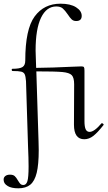

<svg xmlns="http://www.w3.org/2000/svg" viewBox="-57 -746 583 1041"><path d="M495 -78Q499 -78 502.5 -74.5Q506 -71 505 -69Q473 -28 449.5 -9.5Q426 9 400 9Q344 9 344 -70L345 -289Q345 -325 332 -338.5Q319 -352 281 -355.5Q243 -359 140 -359L152 21Q153 38 153 68Q153 146 142 191Q131 236 107 255.5Q83 275 42 275Q5 275 -15.5 262.5Q-36 250 -37 232Q-39 218 -29.5 209.5Q-20 201 -3 201Q14 201 22.5 208.5Q31 216 40 232Q47 244 53 250.5Q59 257 70 257Q85 257 91.5 236.5Q98 216 98 156Q98 115 95 47L84 -306Q82 -332 77 -343Q72 -354 58 -357.5Q44 -361 11 -361Q7 -361 6.5 -367Q6 -373 10 -373Q50 -373 65 -382.5Q80 -392 80 -418Q80 -588 131 -657Q182 -726 271 -726Q325 -726 355.5 -706.5Q386 -687 386 -660Q386 -632 356 -632Q341 -632 331.5 -641Q322 -650 311 -667Q296 -689 283.5 -700Q271 -711 248 -711Q195 -711 165.5 -650Q136 -589 136 -472L137 -439L139 -378Q229 -379 330 -384Q374 -386 384 -386Q395 -386 398 -382Q401 -378 401 -363V-323V-292V-89Q401 -59 407.5 -45Q414 -31 429 -31Q454 -31 493 -77Z"/></svg>

Font: Cormorant Upright
Style: Regular
Weight: 400
Designer: Christian Thalmann (Catharsis Fonts)
Foundry: Catharsis Fonts
Version: Version 3.302